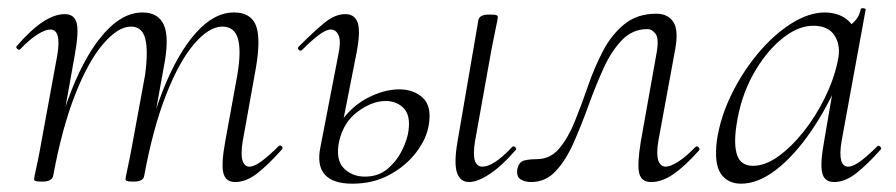

<svg xmlns="http://www.w3.org/2000/svg" viewBox="-20 -429 2155 462"><path d="M546 9Q523 9 517.5 -12.5Q512 -34 522 -89L551 -248Q561 -307 552.5 -336Q544 -365 515 -365Q483 -365 447 -323Q411 -281 379.5 -200.5Q348 -120 327 -6L317 -7Q337 -123 372 -211.5Q407 -300 451 -349.5Q495 -399 543 -399Q583 -399 595.5 -368.5Q608 -338 596 -267L564 -89Q559 -58 563.5 -43Q568 -28 580 -28Q592 -28 610 -41.5Q628 -55 650 -77Q654 -81 658 -77Q662 -73 658 -69Q625 -32 598.5 -11.5Q572 9 546 9ZM82 8Q69 8 65.5 6.5Q62 5 62 2Q62 -1 67 -23.5Q72 -46 76 -68L118 -297Q128 -358 101 -358Q89 -358 70 -346Q51 -334 29 -311Q26 -307 21.5 -311.5Q17 -316 21 -319Q54 -357 82.5 -376Q111 -395 136 -395Q159 -395 164.5 -373.5Q170 -352 160 -297L108 -6Q105 8 82 8ZM302 8Q289 8 285.5 6.5Q282 5 282 2Q282 -1 287.5 -26.5Q293 -52 297 -74L329 -248Q337 -307 329.5 -336Q322 -365 295 -365Q264 -365 228 -323Q192 -281 160.5 -200.5Q129 -120 108 -6L97 -7Q117 -123 152 -211.5Q187 -300 231 -349.5Q275 -399 323 -399Q361 -399 374.5 -368.5Q388 -338 374 -267L327 -6Q325 8 302 8Z M1109 9Q1087 9 1079.5 -14Q1072 -37 1081 -89L1131 -380Q1133 -394 1157 -394Q1171 -394 1174.5 -392.5Q1178 -391 1178 -388Q1178 -385 1173 -361.5Q1168 -338 1163 -312L1123 -89Q1113 -28 1141 -28Q1168 -28 1212 -75Q1216 -79 1220 -74.5Q1224 -70 1220 -67Q1187 -29 1158 -10Q1129 9 1109 9ZM828 13Q781 13 761.5 -9Q742 -31 751 -75L794 -297Q801 -328 795 -343Q789 -358 776 -358Q765 -358 747.5 -345Q730 -332 707 -309Q703 -305 699 -309Q695 -313 699 -317Q735 -353 760.5 -374Q786 -395 811 -395Q834 -395 841 -373.5Q848 -352 837 -297L796 -89Q787 -45 807 -24.5Q827 -4 858 -4Q891 -4 913.5 -23.5Q936 -43 948.5 -69.5Q961 -96 963 -115Q968 -152 951 -169Q934 -186 908 -186Q876 -186 841.5 -161Q807 -136 796 -89L783 -90Q791 -129 816.5 -156.5Q842 -184 876 -199Q910 -214 941 -214Q975 -214 997 -194Q1019 -174 1012 -130Q1007 -96 982 -63Q957 -30 917.5 -8.5Q878 13 828 13Z M1258 9Q1242 9 1232 2Q1222 -5 1225 -23Q1229 -40 1242 -43Q1255 -46 1271 -46Q1304 -46 1325.5 -71.5Q1347 -97 1363 -136.5Q1379 -176 1394.5 -221Q1410 -266 1430.5 -305.5Q1451 -345 1482 -370.5Q1513 -396 1559 -396Q1587 -396 1600 -376.5Q1613 -357 1605 -312L1564 -89Q1559 -58 1564 -43Q1569 -28 1582 -28Q1593 -28 1612 -40Q1631 -52 1653 -75Q1657 -79 1661 -74.5Q1665 -70 1662 -67Q1628 -29 1600.5 -10Q1573 9 1547 9Q1523 9 1518 -12.5Q1513 -34 1522 -89L1560 -302Q1566 -336 1557.5 -347.5Q1549 -359 1538 -359Q1502 -359 1476.5 -332.5Q1451 -306 1432 -264Q1413 -222 1396 -175Q1379 -128 1360.5 -86Q1342 -44 1317.5 -17.5Q1293 9 1258 9Z M1763 13Q1731 13 1714.5 -11Q1698 -35 1705 -91Q1713 -146 1739.5 -200.5Q1766 -255 1803.5 -300Q1841 -345 1883.5 -372Q1926 -399 1965 -399Q1983 -399 2000 -392.5Q2017 -386 2029 -371Q2041 -356 2043 -332L2005 -357Q2016 -359 2032 -373.5Q2048 -388 2051 -407Q2053 -410 2058.5 -409Q2064 -408 2063 -406L2005 -89Q1995 -28 2021 -28Q2033 -28 2051 -41.5Q2069 -55 2091 -77Q2094 -80 2098 -76Q2102 -72 2099 -69Q2066 -32 2039.5 -11.5Q2013 9 1987 9Q1964 9 1958.5 -12.5Q1953 -34 1963 -89L1987 -229L2003 -246Q1972 -172 1931.5 -113Q1891 -54 1847.5 -20.5Q1804 13 1763 13ZM1792 -30Q1821 -30 1852.5 -52.5Q1884 -75 1913.5 -112Q1943 -149 1965 -194Q1987 -239 1996 -283Q2004 -318 1988.5 -343Q1973 -368 1934 -367Q1898 -366 1859.5 -334Q1821 -302 1791.5 -248.5Q1762 -195 1752 -127Q1745 -80 1754 -55Q1763 -30 1792 -30Z"/></svg>

Font: Cormorant Infant Light
Style: Italic
Weight: 300
Italic angle: -10°
Designer: Christian Thalmann (Catharsis Fonts)
Foundry: Catharsis Fonts
Version: Version 4.001